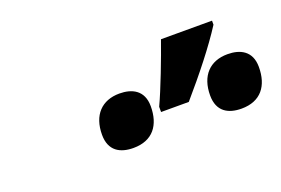

<svg xmlns="http://www.w3.org/2000/svg" viewBox="-46 -954 657 449"><g transform="rotate(-20 283.0 -729.5)"><path d="M384 -678C429 -730 472 -784 500 -828V-838H373C359 -798 332 -727 315 -691V-678ZM226 -621C274 -621 297 -652 297 -699C297 -739 269 -752 238 -752C194 -752 167 -724 167 -675C167 -635 193 -621 226 -621ZM495 -621C543 -621 566 -652 566 -699C566 -739 538 -752 507 -752C463 -752 436 -724 436 -675C436 -635 462 -621 495 -621Z"/></g></svg>

Font: BC Sans
Style: Bold Italic
Weight: 700
Italic angle: -12°
Designer: Monotype Design Team
Province of B.C.
Foundry: Monotype Imaging Inc.
Version: Version 2.000;GOOG;noto-source:20170915:90ef993387c0